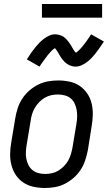

<svg xmlns="http://www.w3.org/2000/svg" viewBox="-20 -929 540 957"><path d="M204 8Q175 8 147 2Q119 -4 96.5 -19Q74 -34 59 -56.5Q44 -79 37 -106Q30 -133 30.5 -161.5Q31 -190 36 -219L56 -339Q60 -364 68 -389Q76 -414 90.5 -436.5Q105 -459 125.5 -477Q146 -495 170 -507Q194 -519 219.5 -523.5Q245 -528 270 -528Q299 -528 327 -522Q355 -516 377 -501Q399 -486 414.5 -463.5Q430 -441 436.5 -414Q443 -387 442.5 -358.5Q442 -330 437 -301L418 -181Q413 -156 405 -131Q397 -106 382.5 -83.5Q368 -61 347.5 -43Q327 -25 303.5 -13Q280 -1 254.5 3.5Q229 8 204 8ZM205 -62Q221 -62 238 -65.5Q255 -69 270 -78Q285 -87 298 -100Q311 -113 319.5 -128Q328 -143 333 -159.5Q338 -176 341 -192L361 -312Q364 -330 364.5 -347.5Q365 -365 362 -381.5Q359 -398 352 -413Q345 -428 332.5 -438.5Q320 -449 303 -453.5Q286 -458 269 -458Q252 -458 235.5 -454.5Q219 -451 203.5 -442Q188 -433 175.5 -420Q163 -407 154 -392Q145 -377 140 -360.5Q135 -344 133 -328L113 -208Q110 -190 109 -172.5Q108 -155 111 -138.5Q114 -122 121.5 -107Q129 -92 141.5 -81.5Q154 -71 170.5 -66.5Q187 -62 205 -62ZM177 -597 114 -633Q125 -651 135.5 -666Q146 -681 156 -693Q166 -705 175.5 -715Q185 -725 198 -735Q211 -745 225.5 -751.5Q240 -758 256 -758Q261 -758 266.5 -757Q272 -756 277 -754.5Q282 -753 287 -751Q292 -749 296.5 -746Q301 -743 304 -740Q307 -737 311 -733Q315 -729 318.5 -724.5Q322 -720 325 -716Q328 -712 330.5 -708Q333 -704 335.5 -700Q338 -696 341 -690.5Q344 -685 347 -680.5Q350 -676 352 -673Q354 -670 358 -666Q361 -668 364.5 -670.5Q368 -673 372.5 -677.5Q377 -682 379 -684Q381 -686 383.5 -689Q386 -692 388.5 -695Q391 -698 394 -701.5Q397 -705 400 -709Q403 -713 406.5 -717.5Q410 -722 413 -726.5Q416 -731 419.5 -736Q423 -741 427 -746.5Q431 -752 434 -758L498 -722Q486 -704 475.5 -689Q465 -674 455.5 -662Q446 -650 436.5 -640Q427 -630 414 -620Q401 -610 386 -603.5Q371 -597 356 -597Q348 -597 340.5 -599Q333 -601 327 -603.5Q321 -606 314.5 -610.5Q308 -615 303 -619.5Q298 -624 293 -630.5Q288 -637 284 -642.5Q280 -648 277 -654Q274 -660 269.5 -667Q265 -674 261.5 -679.5Q258 -685 254 -689Q250 -687 247 -684.5Q244 -682 239 -677.5Q234 -673 232.5 -671Q231 -669 228.5 -666Q226 -663 223 -660Q220 -657 217.5 -653.5Q215 -650 212 -646Q209 -642 205.5 -637.5Q202 -633 199 -628.5Q196 -624 192 -619Q188 -614 184.5 -608.5Q181 -603 177 -597ZM189 -841V-909H489V-841Z"/></svg>

Font: Iosevka SS04
Style: Italic
Weight: 400
Italic angle: -9°
Monospace: yes
Designer: Belleve Invis
Foundry: Belleve Invis
Version: Version 19.0.0; ttfautohint (v1.8.4)